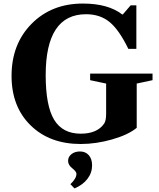

<svg xmlns="http://www.w3.org/2000/svg" viewBox="-20 -800 895 1080"><path d="M749 -330V-81Q702 -42 611.5 -16Q521 10 434 10Q259 10 152 -95Q45 -200 45 -373Q45 -552 157.5 -666Q270 -780 446 -780Q588 -780 667 -719H671L715 -770H747V-525H702Q650 -632 596.5 -676Q543 -720 464 -720Q237 -720 237 -377Q237 -205 284.5 -126.5Q332 -48 434 -48Q527 -48 566 -105Q577 -121 577 -161V-330L487 -349V-386H838V-349ZM399 260 376 236Q410 204 410 178Q410 165 386.5 146.5Q363 128 363 105Q363 82 382 67Q401 52 430 52Q461 52 479.5 73Q498 94 498 130Q498 172 472 206Q446 240 399 260Z"/></svg>

Font: Libre Caslon Text
Style: Bold
Weight: 700
Designer: Pablo Impallari, Rodrigo Fuenzalida
Foundry: Pablo Impallari, Rodrigo Fuenzalida
Version: Version 1.002